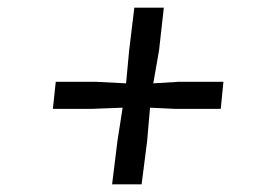

<svg xmlns="http://www.w3.org/2000/svg" viewBox="-20 -569 709 501"><path d="M286.5 -201.5 300 -288 221 -285H118L125.5 -355.5H231L309 -351.5L317 -437.5L330.5 -549H407.5L395 -437.5L380 -351.5L445.5 -355.5H563L556 -285H435.5L371.5 -288L364 -201.5L349.5 -88H272.5Z"/></svg>

Font: Merriweather 28pt
Style: Italic
Weight: 400
Italic angle: -7.8°
Version: Version 2.101